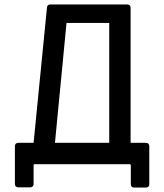

<svg xmlns="http://www.w3.org/2000/svg" viewBox="-20 -732 739 863"><path d="M471 -90V-629H279L227 -90ZM131 -90 191 -697Q191 -704 195 -708Q199 -712 206 -712H552Q559 -712 563 -708Q567 -704 567 -697V-90H636Q643 -90 647 -86Q651 -82 651 -75V96Q651 103 647 107Q643 111 636 111H583Q576 111 572 107Q568 103 568 96V11Q568 6 563 6H136Q131 6 131 11V95Q131 102 127 106Q123 110 116 110H62Q55 110 51 106Q47 102 47 95V-75Q47 -82 51 -86Q55 -90 62 -90Z"/></svg>

Font: Barlow_Medium_SS
Style: Regular
Weight: 500
Designer: Jeremy Tribby
Foundry: Jeremy Tribby
Version: Version 1.101 August 23, 2024